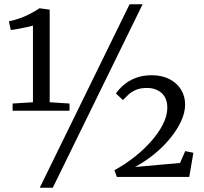

<svg xmlns="http://www.w3.org/2000/svg" viewBox="-20 -835 961 906"><path d="M135.5 -352.5V-714Q127 -711.5 106.8 -707Q86.5 -702.5 64.8 -698.5Q43 -694.5 31 -693.5L22 -734.5Q50 -740 77 -750Q104 -760 127 -772.5Q150 -785 166.5 -796L214.5 -789.5V-352.5L308 -346.5V-312.5H39.5V-346.5ZM591.5 -815H653L229 51H167.5ZM520 -32Q566.5 -57 611 -91.5Q655.5 -126 691.2 -166Q727 -206 748.2 -247.2Q769.5 -288.5 769.5 -326.5Q769.5 -371.5 742.8 -395.8Q716 -420 673 -420Q641 -420 619.8 -410.2Q598.5 -400.5 584.5 -387Q570.5 -373.5 560 -363L527 -394Q541.5 -415 564.5 -434.8Q587.5 -454.5 620 -467.2Q652.5 -480 696 -480Q744 -480 779.5 -461.8Q815 -443.5 834.2 -412.2Q853.5 -381 853.5 -341.5Q853.5 -304 834.5 -263Q815.5 -222 782.5 -181.8Q749.5 -141.5 707 -107Q664.5 -72.5 617 -47L829.5 -66L854 -122L892.5 -114L873 0H531.5Z"/></svg>

Font: Merriweather 24pt Light
Style: Regular
Weight: 300
Designer: Eben Sorkin
Foundry: Eben Sorkin
Version: Version 2.100